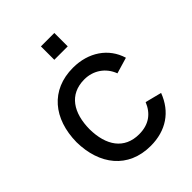

<svg xmlns="http://www.w3.org/2000/svg" viewBox="-225 -899 1033 1033"><g transform="rotate(-45 292.0 -382.5)"><path d="M270.8 -781.2V-679.2H372.9V-781.2ZM551 -414.6C520.8 -515.6 429.2 -578.1 311.5 -578.1C141.7 -578.1 43.8 -457.3 41.7 -281.2C43.8 -109.4 138.5 15.6 310.4 15.6C426 15.6 511.5 -41.7 551 -146.9L457.3 -170.8C431.3 -107.3 383.3 -72.9 310.4 -72.9C197.9 -72.9 141.7 -156.2 140.6 -281.2C141.7 -403.1 194.8 -490.6 310.4 -490.6C378.1 -490.6 435.4 -452.1 459.4 -387.5Z"/></g></svg>

Font: Manrope3 Medium
Style: Regular
Weight: 500
Width: 4
Designer: Mikhail Sharanda
Foundry: Mikhail Sharanda
Version: Version 3.000;PS 003.000;hotconv 1.0.88;makeotf.lib2.5.64775